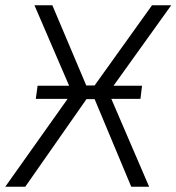

<svg xmlns="http://www.w3.org/2000/svg" viewBox="-33 -710 671 730"><path d="M166 -690 309 -352 63 0H-13L241 -358L98 -690ZM360 -385 352 -333H265L273 -385ZM618 -690 380 -358 534 0H466L313 -366L545 -690ZM103 -334 110 -384H507L501 -334Z"/></svg>

Font: Exo 2 Light
Style: Italic
Weight: 300
Italic angle: -8°
Designer: Natanael Gama
Foundry: Natanael Gama
Version: Version 2.010